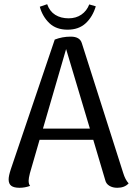

<svg xmlns="http://www.w3.org/2000/svg" viewBox="-20 -881 639 912"><path d="M591 -10Q572 11 537 11Q515 11 499.5 1.5Q484 -8 480 -25L423 -217H168L122 -58Q116 -34 116 -23Q116 -6 123 2Q98 11 73 11Q46 11 33.5 1.5Q21 -8 21 -29Q21 -46 32 -79L240 -693Q276 -707 316 -707Q360 -707 369 -675L565 -60Q575 -27 591 -10ZM407 -270 294 -648 184 -270ZM301 -740Q247 -740 214.5 -771Q182 -802 169 -849L204 -861Q216 -827 242.5 -810.5Q269 -794 306 -794Q341 -794 366.5 -811.5Q392 -829 404 -860L435 -851Q420 -801 387 -770.5Q354 -740 301 -740Z"/></svg>

Font: Arima Madurai Medium
Style: Regular
Weight: 500
Designer: Joana Correia and Natanael Gama
Foundry: NDISCOVER
Version: Version 1.020